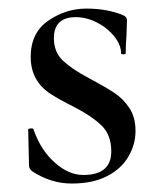

<svg xmlns="http://www.w3.org/2000/svg" viewBox="-20 -418 377 449"><path d="M54.2 -18.1Q48.3 -23.9 47.9 -29.8L45.9 -115.2Q45.9 -117.2 51.5 -117.7Q57.1 -118.2 58.1 -116.2Q75.2 -66.4 108.4 -37.6Q140.6 -8.8 174.8 -8.8Q240.2 -8.8 240.2 -64Q240.2 -103 217 -125Q193.8 -147 155.8 -166.5Q118.2 -185.5 98.6 -198.2Q51.8 -228.5 51.8 -284.9Q51.8 -341.3 92.8 -369.6Q133.8 -397.9 181.9 -397.9Q230 -397.9 267.1 -382.8Q276.9 -378.9 276.9 -371.1L275.9 -336.9Q273.9 -311 273.9 -293Q273.9 -291 268.6 -291Q263.2 -291 263.2 -293Q263.2 -313 247.1 -333Q231 -353 206.5 -365.5Q182.1 -377.9 157.2 -377.9Q106.4 -377.9 106 -329.1Q106 -295.9 127.4 -275.9Q148.9 -255.9 188.5 -234.9Q228 -213.9 248 -200.4Q268.1 -187 282.5 -165.5Q296.9 -144 296.9 -111.8Q296.9 -79.6 280 -51.3Q263.2 -22.9 230 -5.9Q196.8 11.2 147.7 11.2Q98.6 11.2 54.2 -18.1Z"/></svg>

Font: Cormorant-Medium
Style: Regular
Weight: 500
Designer: Christian Thalmann (Catharsis Fonts)
Version: Version 3.000